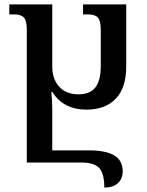

<svg xmlns="http://www.w3.org/2000/svg" viewBox="-20 -734 666 867"><path d="M348 0H101V-599Q101 -640 88 -654.5Q75 -669 44 -669H22V-714H216V-433Q216 -377 247.5 -342.5Q279 -308 334 -308Q386 -308 410.5 -339Q435 -370 435 -436V-599Q435 -640 422 -654.5Q409 -669 378 -669H355V-714H550V-434Q550 -338 503 -288.5Q456 -239 370 -239Q319 -239 280 -259Q241 -279 217 -318H212Q216 -275 216 -238V-55H381Q457 -55 495.5 -32.5Q534 -10 534 40Q534 73 512.5 93Q491 113 451 113Q451 49 428 24.5Q405 0 348 0Z"/></svg>

Font: Noto Serif Georgian Medium Narrow
Style: Regular
Weight: 500
Width: 4
Designer: Monotype Design team
Foundry: Monotype Imaging Inc.
Version: Version 1.000